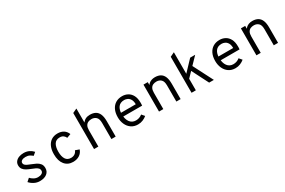

<svg xmlns="http://www.w3.org/2000/svg" viewBox="119 -1932 4689 3154"><g transform="rotate(-30 2464.0 -355.0)"><path d="M305 12Q248.5 12 199 -13.5Q149.5 -39 116.5 -77.5L172.5 -127Q195.5 -101 232 -80.2Q268.5 -59.5 311 -59.5Q353 -59.5 381.8 -76.8Q410.5 -94 410.5 -127.5Q410.5 -155 392.2 -173.8Q374 -192.5 344.2 -206.2Q314.5 -220 280.5 -233Q237 -249.5 200.5 -269.2Q164 -289 142.2 -318Q120.5 -347 120.5 -390.5Q120.5 -431 143.5 -460.8Q166.5 -490.5 206.8 -506.8Q247 -523 298 -523Q354.5 -523 399 -501.8Q443.5 -480.5 475 -444.5L421 -399Q401 -418 369.8 -434.8Q338.5 -451.5 294.5 -451.5Q251 -451.5 224.5 -435.5Q198 -419.5 198 -391Q198 -368 215 -352Q232 -336 259.2 -323.8Q286.5 -311.5 318 -299.5Q358.5 -284.5 397.8 -265Q437 -245.5 462.5 -214Q488 -182.5 488 -131Q488 -65 438.8 -26.5Q389.5 12 305 12Z M935.5 12Q836.5 12 778.8 -58Q721 -128 721 -255Q721 -339 747.5 -399Q774 -459 823.5 -491Q873 -523 942 -523Q1006.5 -523 1053.2 -494Q1100 -465 1122 -408L1047 -380Q1034.5 -409.5 1009 -429Q983.5 -448.5 940 -448.5Q869 -448.5 837 -396.2Q805 -344 805 -255Q805 -164.5 837.5 -113.8Q870 -63 938 -63Q981 -63 1010.8 -83.5Q1040.5 -104 1053.5 -140L1128 -113.5Q1108.5 -54.5 1058 -21.2Q1007.5 12 935.5 12Z M1335.5 0V-684L1417 -722V-456Q1464 -523 1556.5 -523Q1617.5 -523 1659.8 -499.5Q1702 -476 1723.8 -424.8Q1745.5 -373.5 1745.5 -290.5V0H1664.5V-306Q1664.5 -384.5 1629.5 -416.5Q1594.5 -448.5 1544 -448.5Q1507.5 -448.5 1478.8 -435.5Q1450 -422.5 1433.5 -392Q1417 -361.5 1417 -308V0Z M2166.5 12Q2093 12 2040.8 -24Q1988.5 -60 1961 -121Q1933.5 -182 1933.5 -256Q1933.5 -340.5 1962.5 -400.2Q1991.5 -460 2043.8 -491.5Q2096 -523 2166.5 -523Q2224 -523 2272.2 -497Q2320.5 -471 2349.5 -416.8Q2378.5 -362.5 2378.5 -277.5Q2378.5 -268 2378.2 -254.2Q2378 -240.5 2376 -223H1997.5V-295H2297Q2296 -356 2275.2 -389.8Q2254.5 -423.5 2224.5 -437Q2194.5 -450.5 2166.5 -450.5Q2088.5 -450.5 2052 -401.2Q2015.5 -352 2015.5 -269.5Q2015.5 -173.5 2056 -118Q2096.5 -62.5 2169 -62.5Q2199.5 -62.5 2229.5 -72.2Q2259.5 -82 2288.5 -105L2334.5 -51.5Q2302.5 -24 2259.2 -6Q2216 12 2166.5 12Z M2567.5 0V-511H2649V-415.5L2636 -433Q2648 -461 2670 -481Q2692 -501 2722 -512Q2752 -523 2788.5 -523Q2849.5 -523 2891.8 -499.5Q2934 -476 2955.8 -424.8Q2977.5 -373.5 2977.5 -290.5V0H2896.5V-306Q2896.5 -384.5 2861.8 -416.5Q2827 -448.5 2776 -448.5Q2739 -448.5 2710.2 -435.5Q2681.5 -422.5 2665.2 -392Q2649 -361.5 2649 -308V0Z M3184.5 0V-683L3266 -722V0ZM3261 -214V-308L3453.5 -511H3548.5ZM3518.5 0 3352 -327.5 3410 -386.5 3608 0Z M4014.5 12Q3941 12 3888.8 -24Q3836.5 -60 3809 -121Q3781.5 -182 3781.5 -256Q3781.5 -340.5 3810.5 -400.2Q3839.5 -460 3891.8 -491.5Q3944 -523 4014.5 -523Q4072 -523 4120.2 -497Q4168.5 -471 4197.5 -416.8Q4226.5 -362.5 4226.5 -277.5Q4226.5 -268 4226.2 -254.2Q4226 -240.5 4224 -223H3845.5V-295H4145Q4144 -356 4123.2 -389.8Q4102.5 -423.5 4072.5 -437Q4042.5 -450.5 4014.5 -450.5Q3936.5 -450.5 3900 -401.2Q3863.5 -352 3863.5 -269.5Q3863.5 -173.5 3904 -118Q3944.5 -62.5 4017 -62.5Q4047.5 -62.5 4077.5 -72.2Q4107.5 -82 4136.5 -105L4182.5 -51.5Q4150.5 -24 4107.2 -6Q4064 12 4014.5 12Z M4415.5 0V-511H4497V-415.5L4484 -433Q4496 -461 4518 -481Q4540 -501 4570 -512Q4600 -523 4636.5 -523Q4697.5 -523 4739.8 -499.5Q4782 -476 4803.8 -424.8Q4825.5 -373.5 4825.5 -290.5V0H4744.5V-306Q4744.5 -384.5 4709.8 -416.5Q4675 -448.5 4624 -448.5Q4587 -448.5 4558.2 -435.5Q4529.5 -422.5 4513.2 -392Q4497 -361.5 4497 -308V0Z"/></g></svg>

Font: Overpass Mono
Style: Regular
Weight: 400
Designer: Delve Withrington, Dave Bailey
Foundry: Delve Fonts LLC
Version: Version 4.000